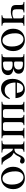

<svg xmlns="http://www.w3.org/2000/svg" viewBox="1618 -2118 510 3787"><g transform="rotate(90 1873.5 -225.0)"><path d="M489 -450V-435Q449 -432 438 -421.5Q427 -411 427 -372V-77Q427 -40 438 -29.5Q449 -19 488 -15V0H281V-15Q318 -18 330.5 -30Q343 -42 343 -77V-215Q341 -214 329 -209Q317 -204 311 -201.5Q305 -199 292 -195Q279 -191 268.5 -189Q258 -187 243 -185Q228 -183 213 -183Q146 -183 112.5 -203.5Q79 -224 79 -288V-372Q79 -412 68.5 -421.5Q58 -431 18 -435V-450H226V-435Q187 -432 175 -421.5Q163 -411 163 -372V-294Q163 -248 180 -230.5Q197 -213 246 -213Q263 -213 280 -216.5Q297 -220 305.5 -222.5Q314 -225 328 -231L343 -237V-379Q343 -408 329.5 -420Q316 -432 278 -435V-450Z M988 -231Q988 -126 925.5 -58Q863 10 763 10Q671 10 609 -57.5Q547 -125 547 -228Q547 -332 609 -396Q671 -460 772 -460Q865 -460 926.5 -396.5Q988 -333 988 -231ZM898 -204Q898 -318 848 -382Q808 -432 753 -432Q701 -432 669 -389.5Q637 -347 637 -273Q637 -145 690 -68Q724 -18 780 -18Q835 -18 866.5 -67.5Q898 -117 898 -204Z M1331 -237V-236Q1388 -230 1425 -202.5Q1462 -175 1462 -126Q1462 -95 1446 -67Q1430 -39 1403 -23Q1362 0 1299 0H1048V-15Q1088 -16 1099 -27Q1110 -38 1110 -77V-374Q1110 -413 1100 -422.5Q1090 -432 1048 -435V-450H1259Q1434 -450 1434 -336Q1434 -291 1404 -266Q1374 -241 1331 -237ZM1194 -391V-278Q1194 -258 1203 -252.5Q1212 -247 1245 -247Q1294 -247 1323 -269Q1352 -291 1352 -333Q1352 -378 1325 -400Q1298 -422 1229 -422Q1211 -422 1202.5 -416Q1194 -410 1194 -391ZM1194 -193V-68Q1194 -45 1203 -36.5Q1212 -28 1236 -28Q1299 -28 1335 -49Q1371 -70 1371 -125Q1371 -150 1363 -168Q1355 -186 1343 -195.5Q1331 -205 1312.5 -210.5Q1294 -216 1278.5 -217.5Q1263 -219 1242 -219Q1212 -219 1203 -213.5Q1194 -208 1194 -193Z M1919 -164 1935 -157Q1875 10 1726 10Q1638 10 1587 -51.5Q1536 -113 1536 -217Q1536 -324 1593 -392Q1650 -460 1743 -460Q1833 -460 1882 -391Q1910 -351 1916 -275H1608Q1608 -186 1645.5 -124Q1683 -62 1761 -62Q1811 -62 1846.5 -85Q1882 -108 1919 -164ZM1610 -303H1814Q1805 -368 1784 -397.5Q1763 -427 1716 -427Q1675 -427 1646.5 -393.5Q1618 -360 1610 -303Z M2709 -450V-435Q2669 -432 2658 -420.5Q2647 -409 2647 -366V-79Q2647 -38 2658 -27.5Q2669 -17 2708 -15V0H1987V-15Q2028 -18 2038.5 -27.5Q2049 -37 2049 -79V-366Q2049 -406 2037.5 -418.5Q2026 -431 1988 -435V-450H2193V-435Q2156 -431 2144.5 -420Q2133 -409 2133 -377V-78Q2133 -50 2144 -39Q2155 -28 2178 -28H2264Q2288 -28 2297 -38.5Q2306 -49 2306 -77V-377Q2306 -407 2291.5 -420Q2277 -433 2246 -435V-450H2450V-435Q2419 -433 2404.5 -420Q2390 -407 2390 -377V-78Q2390 -50 2401 -39Q2412 -28 2435 -28H2521Q2545 -28 2554 -38.5Q2563 -49 2563 -78V-378Q2563 -410 2551.5 -421Q2540 -432 2503 -435V-450Z M3227 0H3095L2986 -164Q2960 -203 2949.5 -212Q2939 -221 2914 -225V-67Q2914 -40 2925 -28.5Q2936 -17 2966 -16L2989 -15V0H2755V-15L2783 -17Q2811 -19 2820.5 -30Q2830 -41 2830 -67V-377Q2830 -412 2818.5 -422Q2807 -432 2769 -436V-450H2976V-436Q2940 -432 2927 -419.5Q2914 -407 2914 -379V-253Q2952 -253 2980 -270Q2990 -276 3001 -291.5Q3012 -307 3019 -320.5Q3026 -334 3038 -358Q3050 -382 3055 -392Q3089 -456 3146 -456Q3174 -456 3190.5 -442Q3207 -428 3207 -408Q3207 -389 3194 -376.5Q3181 -364 3161 -364Q3149 -364 3131 -371.5Q3113 -379 3107 -379Q3092 -379 3080.5 -364Q3069 -349 3061 -329Q3053 -309 3035 -283.5Q3017 -258 2993 -242V-240Q3033 -222 3060.5 -196.5Q3088 -171 3116 -116Q3144 -62 3174 -34Q3191 -18 3227 -15Z M3711 -231Q3711 -126 3648.5 -58Q3586 10 3486 10Q3394 10 3332 -57.5Q3270 -125 3270 -228Q3270 -332 3332 -396Q3394 -460 3495 -460Q3588 -460 3649.5 -396.5Q3711 -333 3711 -231ZM3621 -204Q3621 -318 3571 -382Q3531 -432 3476 -432Q3424 -432 3392 -389.5Q3360 -347 3360 -273Q3360 -145 3413 -68Q3447 -18 3503 -18Q3558 -18 3589.5 -67.5Q3621 -117 3621 -204Z"/></g></svg>

Font: STIX MathJax Alphabets
Style: Regular
Weight: 400
Designer: MicroPress Inc., with final additions and corrections provided by Coen Hoffman, Elsevier (retired)
Version: Version 1.1.1